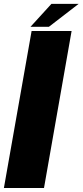

<svg xmlns="http://www.w3.org/2000/svg" viewBox="-22 -940 414 960"><path d="M-2.5 0H198L336 -785H136ZM130.5 -806H222.5L371 -920.5H235Z"/></svg>

Font: Anybody UltraCondensed Thin ExtraBold
Style: Italic
Weight: 800
Italic angle: -10°
Version: Version 1.111